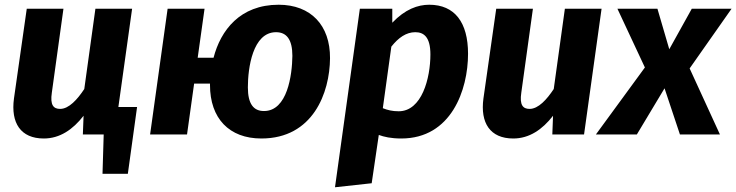

<svg xmlns="http://www.w3.org/2000/svg" viewBox="-20 -568 3110 811"><path d="M480 -116 538 -531H383L336 -192C307 -148 271 -108 234 -108C206 -108 191 -124 199 -177L248 -531H93L39 -152C25 -49 67 17 165 17C233 17 288 -21 333 -79L330 0H418L413 166H520L559 -116Z M1157 -548C994 -548 912 -440 882 -324H815L844 -531H688L614 0H770L800 -215H867V-209C867 -68 948 17 1084 17C1302 17 1373 -176 1374 -322C1375 -461 1293 -548 1157 -548ZM1095 -99C1051 -99 1027 -129 1027 -199C1027 -280 1047 -432 1146 -432C1190 -432 1215 -402 1215 -332C1214 -251 1194 -99 1095 -99Z M1395 223 1550 206 1580 2C1602 10 1631 17 1675 17C1886 17 1957 -188 1957 -341C1957 -473 1901 -548 1793 -548C1745 -548 1691 -529 1637 -472V-531H1500ZM1664 -98C1637 -98 1617 -103 1597 -111L1633 -371C1663 -409 1696 -432 1734 -432C1770 -432 1798 -412 1798 -338C1798 -238 1762 -98 1664 -98Z M2148 17C2216 17 2271 -21 2316 -79L2313 0H2447L2521 -531H2366L2319 -192C2290 -148 2254 -108 2217 -108C2189 -108 2174 -124 2182 -177L2231 -531H2076L2022 -152C2008 -49 2050 17 2148 17Z M3070 -531H2902L2807 -360L2757 -531H2588L2704 -283L2497 0H2670L2787 -195L2852 0H3021L2893 -279Z"/></svg>

Font: Fira Sans
Style: Bold Italic
Weight: 700
Italic angle: -8°
Designer: bBox Type GmbH & Carrois Corporate GbR & Edenspiekermann AG
Foundry: bBox Type GmbH & Carrois Corporate GbR & Edenspiekermann AG
Version: Version 4.301;PS 004.301;hotconv 1.0.88;makeotf.lib2.5.64775